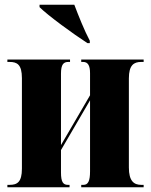

<svg xmlns="http://www.w3.org/2000/svg" viewBox="-20 -786 633 806"><path d="M347 -605H357V-615C335 -656 309 -721 292 -766H146V-756C181 -721 288 -643 347 -605ZM11 0H272V-10H265C245 -10 236 -22 236 -62V-156L358 -365V-67C358 -26 350 -10 330 -10H321V0H583V-10H573C542 -10 521 -26 521 -83V-457C521 -513 542 -526 573 -526H583V-536H321V-526H329C349 -526 358 -511 358 -479V-386L236 -177V-477C236 -516 247 -526 267 -526H274V-536H11V-526H20C52 -526 72 -515 72 -458V-78C72 -21 52 -10 20 -10H11Z"/></svg>

Font: Noto Serif Display ExtraCondensed Black
Style: Regular
Weight: 900
Width: 2
Designer: Monotype Design Team
Foundry: Monotype Imaging Inc.
Version: Version 2.009